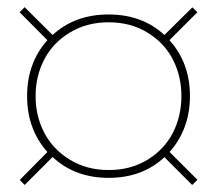

<svg xmlns="http://www.w3.org/2000/svg" viewBox="-20 -655 610 540"><path d="M35.6 -148.9 113.3 -227.5Q56.2 -291.5 56.2 -384.8Q56.2 -478 113.3 -542L35.2 -620.6L49.3 -634.8L127.9 -556.6Q190.4 -614.3 285.6 -614.3Q379.9 -614.3 442.4 -556.6L521 -634.3L535.2 -620.6L456.5 -542Q514.2 -478.5 514.2 -384.8Q514.2 -292.5 457 -227.5L535.2 -149.4L520.5 -134.8L442.4 -212.9Q380.4 -154.8 285.6 -154.8Q190.4 -154.8 127.9 -213.4L49.3 -134.8ZM285.6 -176.8Q347.7 -176.8 395 -205.8Q442.4 -234.9 466.3 -281.7Q490.2 -328.6 490.2 -384.8Q490.2 -440.9 466.3 -487.5Q442.4 -534.2 395 -563.2Q347.7 -592.3 285.6 -592.3Q224.1 -592.3 176.5 -563.5Q128.9 -534.7 104.5 -487.8Q80.1 -440.9 80.1 -384.8Q80.1 -328.6 104.5 -281.7Q128.9 -234.9 176.5 -205.8Q224.1 -176.8 285.6 -176.8Z"/></svg>

Font: Bodoni* 11pt
Style: Regular
Weight: 400
Version: Version 2.3